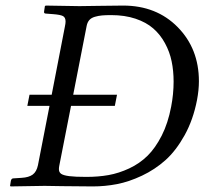

<svg xmlns="http://www.w3.org/2000/svg" viewBox="-20 -667 734 689"><path d="M19 -18.1Q21 -26.9 27.8 -26.9L57.1 -28.8Q83.5 -30.3 97.4 -40.5Q111.3 -50.8 116.2 -74.2L157.7 -287.1H78.1L85.9 -327.1H165.5L212.9 -571.8Q215.3 -583 215.3 -589.8Q215.3 -604.5 205.8 -609.4Q196.3 -614.3 170.9 -616.2L145 -618.2Q136.7 -618.2 138.2 -626L141.1 -645L144 -647Q233.9 -645 265.1 -645Q281.7 -645 335.2 -646Q388.7 -647 421.9 -647Q541.5 -647 617.7 -569.6Q693.8 -492.2 693.8 -375.5Q693.8 -343.8 687 -308.1Q673.3 -237.3 642.6 -181.9Q611.8 -126.5 574 -92.5Q536.1 -58.6 489.5 -36.6Q442.9 -14.6 399.9 -6.3Q356.9 2 313 2Q255.9 2 203.4 1Q150.9 0 140.1 0Q107.9 0 18.1 2L16.1 0ZM192.9 -73.2Q191.4 -65.9 191.4 -60.1Q191.4 -48.8 199.5 -43.2Q207.5 -37.6 228.5 -34.9Q249.5 -32.2 290 -32.2Q333 -32.2 369.9 -38.8Q406.7 -45.4 443.8 -62.7Q481 -80.1 509.3 -107.9Q537.6 -135.7 560.5 -180.7Q583 -225.1 594.2 -284.2Q603 -329.6 603 -374Q603 -413.1 595.9 -447Q588.9 -481 572 -512Q555.2 -543 530 -564.9Q504.9 -586.9 466.3 -599.9Q427.7 -612.8 378.9 -612.8Q358.9 -612.8 345.9 -611.6Q333 -610.4 320.3 -606.7Q307.6 -603 300.5 -595Q293.5 -586.9 291 -574.2L242.7 -327.1H399.9L392.1 -287.1H234.9Z"/></svg>

Font: Linux Libertine G
Style: Italic
Weight: 400
Italic angle: -12°
Designer: Philipp H. Poll
Foundry: Philipp H. Poll
Version: Version 5.1.3